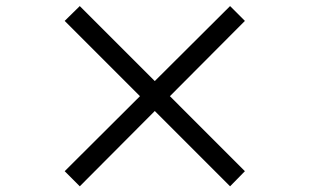

<svg xmlns="http://www.w3.org/2000/svg" viewBox="-20 -703 1040 645"><path d="M248 -77.1 197.3 -127.9 450.2 -379.9 197.3 -632.8 248 -682.6 500 -430.7 752.9 -682.6 802.7 -632.8 550.8 -379.9 802.7 -127.9 752.9 -77.1 500 -330.1Z"/></svg>

Font: Kosugi
Style: Regular
Weight: 400
Version: Version 4.002